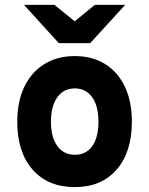

<svg xmlns="http://www.w3.org/2000/svg" viewBox="-20 -752 609 784"><path d="M285.5 12Q176 12 113.2 -59.2Q50.5 -130.5 50.5 -255Q50.5 -337 79.2 -397.2Q108 -457.5 160.8 -490.2Q213.5 -523 285.5 -523Q357 -523 409.2 -490.5Q461.5 -458 490 -397.8Q518.5 -337.5 518.5 -255Q518.5 -131 456.2 -59.5Q394 12 285.5 12ZM285.5 -120Q331.5 -120 356.8 -155.5Q382 -191 382 -255Q382 -319.5 356.2 -355.2Q330.5 -391 285.5 -391Q240 -391 214 -354.8Q188 -318.5 188 -255Q188 -192 214 -156Q240 -120 285.5 -120ZM220 -576 78 -732H202.5L285 -665L367 -732H491L348.5 -576Z"/></svg>

Font: Overpass ExtraBold
Style: Regular
Weight: 800
Designer: Delve Withrington, Dave Bailey, Thomas Jockin
Foundry: Delve Fonts LLC
Version: Version 4.000; ttfautohint (v1.8.3)